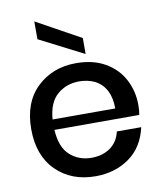

<svg xmlns="http://www.w3.org/2000/svg" viewBox="-88 -867 798 945"><g transform="rotate(-10 311.0 -394.5)"><path d="M41 0ZM41 0ZM314 7Q193 7 117 -68.5Q41 -144 41 -276Q41 -409 118.5 -483.5Q196 -558 314 -558Q399 -558 459 -523.5Q519 -489 550 -430.5Q581 -372 581 -302Q581 -274 577 -253H153Q158 -165 202.5 -125.5Q247 -86 309 -86Q366 -86 404.5 -114Q443 -142 454 -192H576Q554 -94 482.5 -43.5Q411 7 314 7ZM466 -305Q466 -411 392 -450Q356 -467 314 -467Q250 -467 204.5 -428Q159 -389 153 -305ZM369 -594 148 -707V-796L369 -674Z"/></g></svg>

Font: Ulagadi Sans Medium
Style: Regular
Weight: 500
Designer: Ninad Kale (Devanagari), Jonny Pinhorn (Latin)
Foundry: Indian Type Foundry
Version: Version 3.01;March 29, 2020;FontCreator 12.0.0.2522 64-bit; 